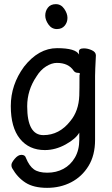

<svg xmlns="http://www.w3.org/2000/svg" viewBox="-20 -724 540 925"><path d="M207 181Q142 181 103 156Q64 131 39 87Q35 81 35 71Q35 60 51 41Q67 22 83 22Q101 22 105 37Q121 76 143.5 92Q166 108 208 108Q251 108 285.5 89.5Q320 71 341 35Q362 -1 362 -51V-85Q345 -55 296 -28Q247 -1 196 -1Q120 -1 76 -55.5Q32 -110 32 -213Q32 -316 96 -403Q166 -492 255 -492Q345 -492 361 -461L360 -475Q360 -491 384 -491Q403 -491 422.5 -482Q442 -473 442 -457Q438 -381 438 -358V-50Q438 24 406.5 75.5Q375 127 323 154Q271 181 207 181ZM189 -73Q266 -73 319 -141Q359 -189 362 -263Q363 -290 363 -362Q365 -366 365 -368Q365 -373 356 -373Q342 -373 335 -383Q310 -421 254 -421Q229 -421 202 -404Q175 -387 156 -356Q111 -290 111 -212Q111 -73 189 -73ZM254 -584Q229 -584 213.5 -606Q198 -628 198 -649Q198 -671 211 -687.5Q224 -704 249 -704Q274 -704 289.5 -681.5Q305 -659 305 -638Q305 -616 291.5 -600Q278 -584 254 -584Z"/></svg>

Font: LXGW WenKai Mono Medium
Style: Regular
Weight: 500
Monospace: yes
Designer: LXGW / Fontworks Inc.
Foundry: LXGW / Fontworks Inc.
Version: Version 1.520; June 14, 2025